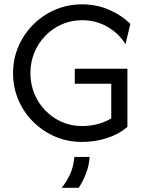

<svg xmlns="http://www.w3.org/2000/svg" viewBox="-20 -658 693 907"><path d="M367.4 12.5Q299.3 12.5 240.3 -12.8Q181.2 -38.2 136.5 -83Q91.7 -127.8 66.7 -186.5Q41.7 -245.1 41.7 -312.5Q41.7 -379.9 67 -438.5Q92.4 -497.2 137.2 -542Q181.9 -586.8 241 -612.2Q300 -637.5 368.1 -637.5Q434.7 -637.5 493.1 -612.8Q551.4 -588.2 595.8 -545.1L572.9 -449.3Q541 -500.7 487.2 -531.6Q433.3 -562.5 368.1 -562.5Q316.7 -562.5 272.2 -543.1Q227.8 -523.6 194.4 -489.2Q161.1 -454.9 142.4 -409.7Q123.6 -364.6 123.6 -312.5Q123.6 -261.8 142 -216.3Q160.4 -170.8 193.8 -136.5Q227.1 -102.1 271.2 -82.3Q315.3 -62.5 367.4 -62.5Q406.2 -62.5 441.3 -71.9Q476.4 -81.2 505.6 -98.6V-262.5H333.3V-333.3H581.9V-58.3Q539.6 -22.9 483.7 -5.2Q427.8 12.5 367.4 12.5ZM271.5 229.2Q295.1 200 311.5 163.9Q327.8 127.8 331.2 83.3H403.5Q400.7 123.6 386.8 160.1Q372.9 196.5 352.1 229.2Z"/></svg>

Font: Afacad Flux
Style: Regular
Weight: 400
Designer: Kristian Moeller
Foundry: Dicotype
Version: Version 1.100